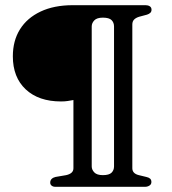

<svg xmlns="http://www.w3.org/2000/svg" viewBox="-20 -720 661 740"><path d="M419.5 -78.5V-618Q419.5 -633 410 -642.5Q400.5 -652 376.5 -652Q353.5 -652 343.5 -641.5Q333.5 -631 333.5 -618V-78.5Q333.5 -66 343.5 -55.5Q353.5 -45 376.5 -45Q400.5 -45 410 -54.5Q419.5 -64 419.5 -78.5ZM539 0H193.5Q184.5 0 179 -4.5Q173.5 -9 173.5 -16Q173.5 -25 179.2 -30.5Q185 -36 194 -38L235 -45Q248.5 -48 255.8 -54.5Q263 -61 263 -71.5V-334.5Q252.5 -332.5 241.5 -330.8Q230.5 -329 215 -329Q129 -329 79.2 -375.5Q29.5 -422 29.5 -503Q29.5 -563 57 -607Q84.5 -651 136.5 -675.5Q188.5 -700 260.5 -700H541.5Q550.5 -700 557.2 -695.8Q564 -691.5 564 -682.5Q564 -675 559.2 -670.5Q554.5 -666 546.5 -663.5L516.5 -655.5Q503.5 -651.5 496.8 -644.5Q490 -637.5 490 -625.5V-71.5Q490 -61.5 496.2 -54.8Q502.5 -48 515 -45L544 -38Q553.5 -36 558.5 -31.5Q563.5 -27 563.5 -18.5Q563.5 -9.5 556 -4.8Q548.5 0 539 0Z"/></svg>

Font: Fraunces 16pt
Style: Regular
Weight: 400
Version: Version 1.000;[b76b70a41]